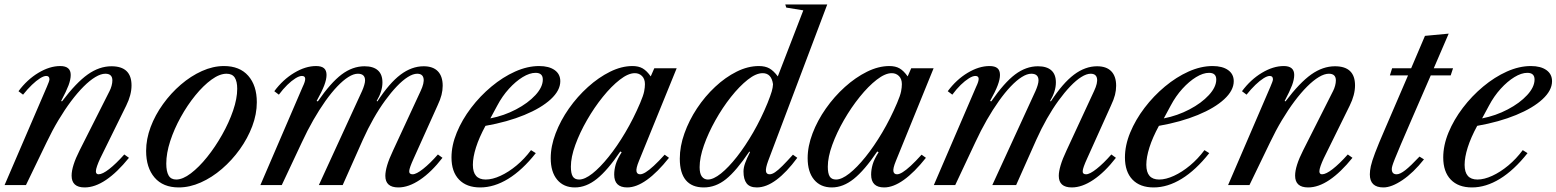

<svg xmlns="http://www.w3.org/2000/svg" viewBox="-32 -831 6988 862"><path d="M348 10.5Q289.5 10.5 289.5 -42.5Q289.5 -85 325.5 -156L460 -422.5Q465.5 -433 469 -446Q472.5 -459 472.5 -470Q472.5 -500 441 -500Q421 -500 396 -485Q371 -470 343.5 -442.5Q316 -415 287.2 -376.8Q258.5 -338.5 230.5 -291.8Q202.5 -245 177 -191.5L84.5 0H-11.5L178.5 -441.5Q190 -467.5 190 -475Q190 -490 175.5 -490Q164.5 -490 147.8 -479.5Q131 -469 111.2 -450Q91.5 -431 71.5 -406L51 -421.5Q89.5 -473.5 140.2 -504Q191 -534.5 238.5 -534.5Q285.5 -534.5 285.5 -494.5Q285.5 -474.5 275.8 -448.2Q266 -422 242.5 -377.5L246.5 -376Q310 -460 362 -496.8Q414 -533.5 468.5 -533.5Q558.5 -533.5 558.5 -447.5Q558.5 -405 534.5 -356.5L418 -120Q409.5 -102 404 -86.2Q398.5 -70.5 398.5 -62Q398.5 -48.5 410.5 -48.5Q428 -48.5 458 -71.8Q488 -95 526 -137.5L547 -122.5Q494 -57 444 -23.2Q394 10.5 348 10.5Z M770.5 10.5Q700 10.5 662 -33.8Q624 -78 624 -153.5Q624 -206.5 644.2 -260.5Q664.5 -314.5 699.8 -363.5Q735 -412.5 779.8 -451Q824.5 -489.5 874.5 -512Q924.5 -534.5 973.5 -534.5Q1044 -534.5 1082.5 -490.8Q1121 -447 1121 -372Q1121 -318.5 1100.5 -264.2Q1080 -210 1044.8 -160.8Q1009.5 -111.5 964.5 -72.8Q919.5 -34 869.5 -11.8Q819.5 10.5 770.5 10.5ZM759 -25Q788.5 -25 825 -52.8Q861.5 -80.5 898 -126Q934.5 -171.5 965.2 -226Q996 -280.5 1014.5 -334.5Q1033 -388.5 1033 -432.5Q1033 -465.5 1021.8 -482.8Q1010.5 -500 985 -500Q954 -500 917.5 -473.5Q881 -447 845 -402.8Q809 -358.5 779.5 -305.2Q750 -252 732.2 -197.5Q714.5 -143 714.5 -96.5Q714.5 -61.5 725 -43.2Q735.5 -25 759 -25Z M1756.5 10.5Q1698 10.5 1698 -41.5Q1698 -61 1706.2 -89Q1714.5 -117 1733 -156L1856.5 -422.5Q1873.5 -458.5 1869.5 -479.2Q1865.5 -500 1841 -500Q1822.5 -500 1799 -485.2Q1775.5 -470.5 1749.5 -443.2Q1723.5 -416 1696.8 -379.2Q1670 -342.5 1644.8 -298Q1619.5 -253.5 1597.5 -204.5L1506.5 0H1399.5L1593.5 -422.5Q1599.5 -436 1603.2 -448.8Q1607 -461.5 1607 -470Q1607 -500 1574.5 -500Q1555.5 -500 1532 -485.2Q1508.5 -470.5 1482.5 -443.2Q1456.5 -416 1429.2 -377.8Q1402 -339.5 1375 -292.5Q1348 -245.5 1323 -191.5L1233 0H1137L1327 -441.5Q1339 -466 1338.2 -478Q1337.5 -490 1323.5 -490Q1311.5 -490 1294.2 -479.2Q1277 -468.5 1257.8 -449.8Q1238.5 -431 1220 -406L1199.5 -421.5Q1238 -473.5 1288.8 -504Q1339.5 -534.5 1387 -534.5Q1411 -534.5 1422.5 -524.8Q1434 -515 1434 -494.5Q1434 -475 1423.8 -447.8Q1413.5 -420.5 1389.5 -377.5L1395 -376Q1453 -460 1502 -496.8Q1551 -533.5 1604.5 -533.5Q1644 -533.5 1664.5 -515.2Q1685 -497 1685 -461Q1685 -421 1659 -377.5L1662.5 -376Q1716 -458 1766.2 -495.8Q1816.5 -533.5 1870 -533.5Q1912 -533.5 1933.8 -511Q1955.5 -488.5 1955.5 -446Q1955.5 -425.5 1950.2 -404.8Q1945 -384 1932 -356.5L1825.5 -120Q1806 -77.5 1805.2 -63Q1804.5 -48.5 1820.5 -48.5Q1837 -48.5 1867.8 -72.8Q1898.5 -97 1934 -137.5L1954.5 -122.5Q1904.5 -58 1853.5 -23.8Q1802.5 10.5 1756.5 10.5Z M2124 10.5Q2062.5 10.5 2028.8 -24.8Q1995 -60 1995 -124Q1995 -178.5 2018.8 -236Q2042.5 -293.5 2083 -346.8Q2123.5 -400 2174.5 -442.5Q2225.5 -485 2280.8 -509.8Q2336 -534.5 2388.5 -534.5Q2432.5 -534.5 2458 -516.5Q2483.5 -498.5 2483.5 -466.5Q2483.5 -425 2440.8 -385.5Q2398 -346 2322.2 -314.8Q2246.5 -283.5 2147.5 -266Q2119 -213.5 2105 -169.2Q2091 -125 2091 -91Q2091 -25 2148.5 -25Q2179 -25 2215.2 -41.8Q2251.5 -58.5 2287.2 -88.2Q2323 -118 2352 -157L2373.5 -143.5Q2313 -67 2249.8 -28.2Q2186.5 10.5 2124 10.5ZM2169.5 -299.5Q2231 -311.5 2284.8 -339.8Q2338.5 -368 2371.8 -404Q2405 -440 2405 -474Q2405 -504 2372.5 -504Q2346 -504 2314.5 -484.8Q2283 -465.5 2253 -432.5Q2223 -399.5 2200.5 -357Z M2549 10.5Q2498.5 10.5 2469.5 -24.2Q2440.5 -59 2440.5 -121Q2440.5 -174.5 2462.5 -232.2Q2484.5 -290 2522.2 -343.8Q2560 -397.5 2607.8 -440.5Q2655.5 -483.5 2707 -509Q2758.5 -534.5 2807.5 -534.5Q2835 -534.5 2853.5 -523.8Q2872 -513 2889.5 -488L2905.5 -524.5H3006L2836.5 -108Q2823 -75 2825.5 -61.8Q2828 -48.5 2842 -48.5Q2852 -48.5 2867 -57.8Q2882 -67 2903.2 -86.5Q2924.5 -106 2952 -136.5L2971.5 -122.5Q2920 -57.5 2872.5 -23.5Q2825 10.5 2784 10.5Q2725.5 10.5 2725.5 -47Q2725.5 -69 2732.2 -92.5Q2739 -116 2759 -147.5L2753 -151Q2695.5 -66 2647.5 -27.8Q2599.5 10.5 2549 10.5ZM2568 -25Q2593.5 -25 2627.8 -52Q2662 -79 2700.2 -126.5Q2738.5 -174 2775.2 -236Q2812 -298 2842 -368.5Q2856.5 -402.5 2860 -420.8Q2863.5 -439 2863.5 -453Q2863.5 -476.5 2850.5 -489.5Q2837.5 -502.5 2818 -502.5Q2788.5 -502.5 2750.8 -473.2Q2713 -444 2674.5 -396.2Q2636 -348.5 2603.5 -292Q2571 -235.5 2551 -180.5Q2531 -125.5 2531 -82.5Q2531 -52.5 2539.5 -38.8Q2548 -25 2568 -25Z M3127.5 10.5Q3074.5 10.5 3047.2 -22Q3020 -54.5 3020 -118.5Q3020 -174 3040.8 -232.2Q3061.5 -290.5 3097.2 -344.5Q3133 -398.5 3178.8 -441.2Q3224.5 -484 3275 -509.2Q3325.5 -534.5 3375 -534.5Q3403.5 -534.5 3422.5 -523.8Q3441.5 -513 3460 -488L3574.5 -784.5L3498 -797L3493.5 -811H3682L3416.5 -108Q3405 -76.5 3406.8 -62.5Q3408.5 -48.5 3423.5 -48.5Q3434 -48.5 3447.8 -57.8Q3461.5 -67 3481 -86.5Q3500.5 -106 3528 -136.5L3547.5 -122.5Q3499.5 -57.5 3453.8 -23.5Q3408 10.5 3366 10.5Q3334 10.5 3320 -7.8Q3306 -26 3306 -61Q3306 -78.5 3313.5 -99.2Q3321 -120 3335 -147.5L3332.5 -151Q3273.5 -63.5 3227.2 -26.5Q3181 10.5 3127.5 10.5ZM3146 -25Q3171 -25 3205 -52.2Q3239 -79.5 3276.5 -127.2Q3314 -175 3349.8 -237Q3385.5 -299 3414 -368.5Q3427.5 -402.5 3432.8 -420.5Q3438 -438.5 3438.5 -453Q3431.5 -502.5 3392 -502.5Q3362 -502.5 3324.8 -473Q3287.5 -443.5 3249.5 -395.5Q3211.5 -347.5 3179.8 -290.8Q3148 -234 3128.5 -178.8Q3109 -123.5 3109 -80.5Q3109 -51.5 3119.2 -38.2Q3129.5 -25 3146 -25Z M3702.5 10.5Q3652 10.5 3623 -24.2Q3594 -59 3594 -121Q3594 -174.5 3616 -232.2Q3638 -290 3675.8 -343.8Q3713.5 -397.5 3761.2 -440.5Q3809 -483.5 3860.5 -509Q3912 -534.5 3961 -534.5Q3988.5 -534.5 4007 -523.8Q4025.5 -513 4043 -488L4059 -524.5H4159.5L3990 -108Q3976.5 -75 3979 -61.8Q3981.5 -48.5 3995.5 -48.5Q4005.5 -48.5 4020.5 -57.8Q4035.5 -67 4056.8 -86.5Q4078 -106 4105.5 -136.5L4125 -122.5Q4073.5 -57.5 4026 -23.5Q3978.5 10.5 3937.5 10.5Q3879 10.5 3879 -47Q3879 -69 3885.8 -92.5Q3892.5 -116 3912.5 -147.5L3906.5 -151Q3849 -66 3801 -27.8Q3753 10.5 3702.5 10.5ZM3721.5 -25Q3747 -25 3781.2 -52Q3815.5 -79 3853.8 -126.5Q3892 -174 3928.8 -236Q3965.5 -298 3995.5 -368.5Q4010 -402.5 4013.5 -420.8Q4017 -439 4017 -453Q4017 -476.5 4004 -489.5Q3991 -502.5 3971.5 -502.5Q3942 -502.5 3904.2 -473.2Q3866.5 -444 3828 -396.2Q3789.5 -348.5 3757 -292Q3724.5 -235.5 3704.5 -180.5Q3684.5 -125.5 3684.5 -82.5Q3684.5 -52.5 3693 -38.8Q3701.5 -25 3721.5 -25Z M4780 10.5Q4721.5 10.5 4721.5 -41.5Q4721.5 -61 4729.8 -89Q4738 -117 4756.5 -156L4880 -422.5Q4897 -458.5 4893 -479.2Q4889 -500 4864.5 -500Q4846 -500 4822.5 -485.2Q4799 -470.5 4773 -443.2Q4747 -416 4720.2 -379.2Q4693.5 -342.5 4668.2 -298Q4643 -253.5 4621 -204.5L4530 0H4423L4617 -422.5Q4623 -436 4626.8 -448.8Q4630.5 -461.5 4630.5 -470Q4630.5 -500 4598 -500Q4579 -500 4555.5 -485.2Q4532 -470.5 4506 -443.2Q4480 -416 4452.8 -377.8Q4425.5 -339.5 4398.5 -292.5Q4371.5 -245.5 4346.5 -191.5L4256.5 0H4160.5L4350.5 -441.5Q4362.5 -466 4361.8 -478Q4361 -490 4347 -490Q4335 -490 4317.8 -479.2Q4300.5 -468.5 4281.2 -449.8Q4262 -431 4243.5 -406L4223 -421.5Q4261.5 -473.5 4312.2 -504Q4363 -534.5 4410.5 -534.5Q4434.5 -534.5 4446 -524.8Q4457.5 -515 4457.5 -494.5Q4457.5 -475 4447.2 -447.8Q4437 -420.5 4413 -377.5L4418.5 -376Q4476.5 -460 4525.5 -496.8Q4574.5 -533.5 4628 -533.5Q4667.5 -533.5 4688 -515.2Q4708.5 -497 4708.5 -461Q4708.5 -421 4682.5 -377.5L4686 -376Q4739.5 -458 4789.8 -495.8Q4840 -533.5 4893.5 -533.5Q4935.5 -533.5 4957.2 -511Q4979 -488.5 4979 -446Q4979 -425.5 4973.8 -404.8Q4968.5 -384 4955.5 -356.5L4849 -120Q4829.5 -77.5 4828.8 -63Q4828 -48.5 4844 -48.5Q4860.5 -48.5 4891.2 -72.8Q4922 -97 4957.5 -137.5L4978 -122.5Q4928 -58 4877 -23.8Q4826 10.5 4780 10.5Z M5147.5 10.5Q5086 10.5 5052.2 -24.8Q5018.5 -60 5018.5 -124Q5018.5 -178.5 5042.2 -236Q5066 -293.5 5106.5 -346.8Q5147 -400 5198 -442.5Q5249 -485 5304.2 -509.8Q5359.5 -534.5 5412 -534.5Q5456 -534.5 5481.5 -516.5Q5507 -498.5 5507 -466.5Q5507 -425 5464.2 -385.5Q5421.5 -346 5345.8 -314.8Q5270 -283.5 5171 -266Q5142.5 -213.5 5128.5 -169.2Q5114.5 -125 5114.5 -91Q5114.5 -25 5172 -25Q5202.5 -25 5238.8 -41.8Q5275 -58.5 5310.8 -88.2Q5346.5 -118 5375.5 -157L5397 -143.5Q5336.5 -67 5273.2 -28.2Q5210 10.5 5147.5 10.5ZM5193 -299.5Q5254.5 -311.5 5308.2 -339.8Q5362 -368 5395.2 -404Q5428.5 -440 5428.5 -474Q5428.5 -504 5396 -504Q5369.5 -504 5338 -484.8Q5306.5 -465.5 5276.5 -432.5Q5246.5 -399.5 5224 -357Z M5841 10.5Q5782.5 10.5 5782.5 -42.5Q5782.5 -85 5818.5 -156L5953 -422.5Q5958.5 -433 5962 -446Q5965.5 -459 5965.5 -470Q5965.5 -500 5934 -500Q5914 -500 5889 -485Q5864 -470 5836.5 -442.5Q5809 -415 5780.2 -376.8Q5751.5 -338.5 5723.5 -291.8Q5695.5 -245 5670 -191.5L5577.5 0H5481.5L5671.5 -441.5Q5683 -467.5 5683 -475Q5683 -490 5668.5 -490Q5657.5 -490 5640.8 -479.5Q5624 -469 5604.2 -450Q5584.5 -431 5564.5 -406L5544 -421.5Q5582.5 -473.5 5633.2 -504Q5684 -534.5 5731.5 -534.5Q5778.5 -534.5 5778.5 -494.5Q5778.5 -474.5 5768.8 -448.2Q5759 -422 5735.5 -377.5L5739.5 -376Q5803 -460 5855 -496.8Q5907 -533.5 5961.5 -533.5Q6051.5 -533.5 6051.5 -447.5Q6051.5 -405 6027.5 -356.5L5911 -120Q5902.5 -102 5897 -86.2Q5891.5 -70.5 5891.5 -62Q5891.5 -48.5 5903.5 -48.5Q5921 -48.5 5951 -71.8Q5981 -95 6019 -137.5L6040 -122.5Q5987 -57 5937 -23.2Q5887 10.5 5841 10.5Z M6179 10.5Q6118 10.5 6118 -48Q6118 -64.5 6122.5 -85.2Q6127 -106 6141.5 -144.5Q6156 -183 6186 -252L6289.5 -492.5H6208L6218 -524.5H6303.5L6365.5 -670L6472 -680L6405 -524.5H6491.5L6481 -492.5H6391.5L6308.5 -301.5Q6276 -227 6257.5 -183.2Q6239 -139.5 6230.2 -117.5Q6221.5 -95.5 6219 -86.5Q6216.5 -77.5 6216.5 -72Q6216.5 -48.5 6238.5 -48.5Q6253.5 -48.5 6277.5 -67.2Q6301.5 -86 6341 -128L6361 -115.5Q6313.5 -55.5 6264.5 -22.5Q6215.5 10.5 6179 10.5Z M6576.5 10.5Q6515 10.5 6481.2 -24.8Q6447.5 -60 6447.5 -124Q6447.5 -178.5 6471.2 -236Q6495 -293.5 6535.5 -346.8Q6576 -400 6627 -442.5Q6678 -485 6733.2 -509.8Q6788.5 -534.5 6841 -534.5Q6885 -534.5 6910.5 -516.5Q6936 -498.5 6936 -466.5Q6936 -425 6893.2 -385.5Q6850.5 -346 6774.8 -314.8Q6699 -283.5 6600 -266Q6571.5 -213.5 6557.5 -169.2Q6543.5 -125 6543.5 -91Q6543.5 -25 6601 -25Q6631.5 -25 6667.8 -41.8Q6704 -58.5 6739.8 -88.2Q6775.5 -118 6804.5 -157L6826 -143.5Q6765.5 -67 6702.2 -28.2Q6639 10.5 6576.5 10.5ZM6622 -299.5Q6683.5 -311.5 6737.2 -339.8Q6791 -368 6824.2 -404Q6857.5 -440 6857.5 -474Q6857.5 -504 6825 -504Q6798.5 -504 6767 -484.8Q6735.5 -465.5 6705.5 -432.5Q6675.5 -399.5 6653 -357Z"/></svg>

Font: Libre Caslon Text
Style: Italic
Weight: 400
Italic angle: -22.583°
Designer: Pablo Impallari, Rodrigo Fuenzalida, Katja Schimmel
Foundry: Pablo Impallari, Rodrigo Fuenzalida
Version: Version 2.000